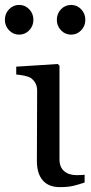

<svg xmlns="http://www.w3.org/2000/svg" viewBox="-50 -746 366 776"><path d="M292 -8.3Q269 -0.5 247.3 4.9Q225.6 10.3 191.4 10.3Q146.5 10.3 122.8 -17.1Q99.1 -44.4 99.1 -95.2L100.1 -380.4Q100.1 -396.5 93.5 -409.2Q86.9 -421.9 74.7 -430.7Q65.4 -436.5 47.9 -440.2Q30.3 -443.8 15.6 -444.8V-476.6L183.6 -487.3L190.4 -480.5V-102.1Q190.4 -70.8 209.2 -54.4Q228 -38.1 260.3 -38.1Q267.6 -38.1 275.9 -38.6Q284.2 -39.1 292 -39.6ZM294.9 -666Q294.9 -641.1 278.1 -623.5Q261.2 -606 237.3 -606Q213.4 -606 196.5 -623.5Q179.7 -641.1 179.7 -666Q179.7 -690.9 196.5 -708.5Q213.4 -726.1 237.3 -726.1Q261.2 -726.1 278.1 -708.5Q294.9 -690.9 294.9 -666ZM85 -666Q85 -641.1 68.1 -623.5Q51.3 -606 27.3 -606Q3.4 -606 -13.4 -623.5Q-30.3 -641.1 -30.3 -666Q-30.3 -690.9 -13.4 -708.5Q3.4 -726.1 27.3 -726.1Q51.3 -726.1 68.1 -708.5Q85 -690.9 85 -666Z"/></svg>

Font: UniBurma_GGSerif
Style: Book
Weight: 400
Designer: Victor San Kho Lin (for Burmese only and related typography optimization with it)
Foundry: http://www.unimm.org
Version: 2.0